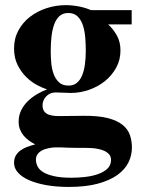

<svg xmlns="http://www.w3.org/2000/svg" viewBox="-20 -509 560 754"><path d="M498 70.8Q498 44.4 490.2 21.5Q482.4 -1.5 461.4 -18.6Q440.4 -35.6 403.6 -45.2Q366.7 -54.7 308.1 -54.2L217.8 -53.2Q179.7 -52.2 163.3 -62.7Q147 -73.2 147 -95.2Q147 -105.5 150.9 -114.7Q154.8 -124 161.9 -131.1Q168.9 -138.2 178.2 -142.1Q187.5 -146 198.2 -146Q212.9 -146 229.2 -145Q245.6 -144 258.8 -144Q293.9 -144 328.9 -156Q363.8 -168 391.4 -189.9Q418.9 -211.9 436 -242.7Q453.1 -273.4 453.1 -311Q453.1 -344.2 439 -369.6Q424.8 -395 404.8 -413.1H497.1V-469.2H336.9Q329.6 -472.7 318.6 -476.3Q307.6 -480 294.9 -482.7Q282.2 -485.4 267.8 -487.1Q253.4 -488.8 238.8 -488.8Q199.2 -488.8 162.6 -476.8Q126 -464.8 97.7 -442.9Q69.3 -420.9 52.2 -389.4Q35.2 -357.9 35.2 -318.8Q35.2 -281.7 49.1 -253.9Q63 -226.1 83 -206.5Q103 -187 125.5 -175Q147.9 -163.1 165 -158.2Q145.5 -150.9 125.5 -139.2Q105.5 -127.4 89.4 -111.8Q73.2 -96.2 63.2 -75.9Q53.2 -55.7 53.2 -30.8Q53.2 -14.6 58.3 -1.2Q63.5 12.2 72.5 23.2Q81.5 34.2 93.3 42.7Q105 51.3 118.2 58.1Q100.6 62.5 85.4 68.4Q70.3 74.2 59.1 82.8Q47.9 91.3 41.5 103Q35.2 114.7 35.2 130.9Q35.2 151.4 50.5 168.7Q65.9 186 94 198.5Q122.1 210.9 161.6 218Q201.2 225.1 250 225.1Q317.4 225.1 364.5 212.2Q411.6 199.2 441.2 178Q470.7 156.7 484.4 128.9Q498 101.1 498 70.8ZM316.9 -310.1Q316.9 -281.2 313.5 -256.1Q310.1 -231 302.2 -212.4Q294.4 -193.8 281.5 -183.3Q268.6 -172.9 249 -172.9Q225.6 -172.9 211.9 -185.5Q198.2 -198.2 190.9 -217.8Q183.6 -237.3 181.4 -261.2Q179.2 -285.2 179.2 -307.1Q179.2 -336.9 182.1 -364.3Q185.1 -391.6 192.6 -412.6Q200.2 -433.6 213.6 -445.8Q227.1 -458 248 -458Q271.5 -458 285.4 -443.8Q299.3 -429.7 306.2 -407.7Q313 -385.7 314.9 -359.6Q316.9 -333.5 316.9 -310.1ZM416 119.1Q416 140.6 401.1 154.1Q386.2 167.5 363.3 175.3Q340.3 183.1 313.2 186Q286.1 189 261.2 189Q220.7 189 193.6 183.1Q166.5 177.2 150.4 167.5Q134.3 157.7 127.7 144.8Q121.1 131.8 121.1 117.2Q121.1 106.9 126.7 97.9Q132.3 88.9 144 82.3Q155.8 75.7 174.1 72.3Q192.4 68.8 217.8 69.8Q245.1 71.3 269.5 71.5Q293.9 71.8 306.2 71.8Q309.1 71.8 318.4 71.8Q327.6 71.8 339.8 72.5Q352.1 73.2 365.5 75.9Q378.9 78.6 390.1 83.7Q401.4 88.9 408.7 97.4Q416 106 416 119.1Z"/></svg>

Font: Galatia SIL
Style: Bold
Weight: 700
Designer: Development by SIL's NRSI team
Version: Version 2.1